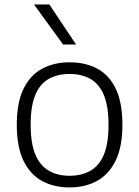

<svg xmlns="http://www.w3.org/2000/svg" viewBox="-20 -828 622 858"><path d="M291 9.5Q220 9.5 167 -19.8Q114 -49 84.5 -110.8Q55 -172.5 55 -270.5Q55 -367.5 84.2 -429.2Q113.5 -491 166.8 -520.2Q220 -549.5 291 -549.5Q362.5 -549.5 415.5 -520.8Q468.5 -492 497.8 -430.5Q527 -369 527 -270.5Q527 -173.5 497.5 -111.8Q468 -50 414.8 -20.2Q361.5 9.5 291 9.5ZM291 -42.5Q344 -42.5 383.2 -64.5Q422.5 -86.5 443.8 -136.2Q465 -186 465 -269.5Q465 -354 443.8 -404Q422.5 -454 383.2 -475.8Q344 -497.5 291 -497.5Q238 -497.5 198.8 -476Q159.5 -454.5 138.2 -404.8Q117 -355 117 -271.5Q117 -187 138.2 -137Q159.5 -87 198.8 -64.8Q238 -42.5 291 -42.5ZM262 -629 132 -808H200.5L320 -629Z"/></svg>

Font: Encode Sans SemiExpanded Light
Style: Regular
Weight: 300
Width: 6
Designer: Multiple Designers
Foundry: Impallari Type
Version: Version 3.002